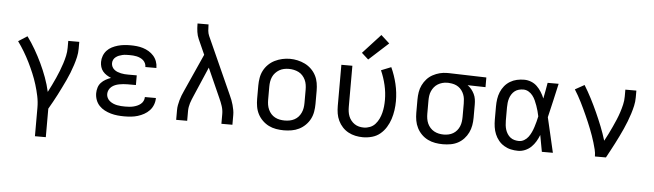

<svg xmlns="http://www.w3.org/2000/svg" viewBox="-55 -998 4911 1442"><g transform="rotate(5 2400.0 -277.0)"><path d="M242 215V0Q242 -44 233 -87Q224 -130 211 -172Q198 -214 181 -254.5Q164 -295 144.5 -334.5Q125 -374 102.5 -411.5Q80 -449 54 -485L121 -528Q154 -483 182 -434.5Q210 -386 234 -335.5Q258 -285 277.5 -232Q297 -179 309 -125Q323 -152 336.5 -179.5Q350 -207 362.5 -235Q375 -263 386 -291Q397 -319 406.5 -348.5Q416 -378 422.5 -407.5Q429 -437 429 -468V-520H512V-468Q512 -436 505 -405Q498 -374 488 -343.5Q478 -313 466.5 -283.5Q455 -254 441.5 -225.5Q428 -197 414 -168.5Q400 -140 385.5 -111.5Q371 -83 355.5 -55.5Q340 -28 324 0V215Z M897 8Q872 8 846.5 5.5Q821 3 796 -4Q771 -11 748 -23Q725 -35 707.5 -53.5Q690 -72 681 -96.5Q672 -121 672 -147Q672 -168 678.5 -189.5Q685 -211 700 -227Q715 -243 734 -253.5Q753 -264 773 -271Q756 -278 739.5 -288.5Q723 -299 711 -313.5Q699 -328 693.5 -346.5Q688 -365 688 -384Q688 -408 696.5 -430.5Q705 -453 721 -470.5Q737 -488 758.5 -499Q780 -510 803 -516.5Q826 -523 849.5 -525.5Q873 -528 897 -528Q921 -528 945 -525.5Q969 -523 992 -516Q1015 -509 1036 -496.5Q1057 -484 1073 -466Q1089 -448 1097.5 -425Q1106 -402 1106 -378Q1106 -377 1106 -376.5Q1106 -376 1106 -375H1023Q1023 -375 1023 -375.5Q1023 -376 1023 -376Q1023 -390 1017 -403Q1011 -416 1001 -425Q991 -434 978 -440Q965 -446 951.5 -449Q938 -452 924.5 -453Q911 -454 897 -454Q884 -454 870.5 -453.5Q857 -453 843.5 -450Q830 -447 817.5 -442Q805 -437 794 -428.5Q783 -420 777 -408Q771 -396 771 -382Q771 -368 777 -355.5Q783 -343 794 -334Q805 -325 818 -320Q831 -315 844.5 -312Q858 -309 872 -308Q886 -307 900 -307H964V-234H900Q884 -234 868.5 -232.5Q853 -231 837.5 -228Q822 -225 807.5 -219Q793 -213 781 -203Q769 -193 762 -178.5Q755 -164 755 -148Q755 -148 755 -148Q755 -148 755 -148Q755 -133 762 -119Q769 -105 781 -95.5Q793 -86 807 -80Q821 -74 836 -71Q851 -68 866.5 -67Q882 -66 897 -66Q913 -66 928 -67Q943 -68 958 -71.5Q973 -75 987 -81Q1001 -87 1013 -96.5Q1025 -106 1032 -120Q1039 -134 1039 -150Q1039 -150 1039 -150Q1039 -150 1039 -150H1122Q1122 -149 1122 -149Q1122 -149 1122 -148Q1122 -123 1112.5 -98.5Q1103 -74 1085.5 -55.5Q1068 -37 1045.5 -24.5Q1023 -12 998.5 -4.5Q974 3 948.5 5.5Q923 8 897 8Z M1288 0V-74Q1288 -93 1291.5 -111.5Q1295 -130 1300 -148.5Q1305 -167 1312 -185Q1319 -203 1327 -220L1455 -505L1404 -619Q1393 -644 1389 -672Q1385 -700 1385 -728V-735H1468V-728Q1468 -708 1470 -687.5Q1472 -667 1480 -649L1673 -220Q1681 -203 1688 -185Q1695 -167 1700 -148.5Q1705 -130 1708.5 -111.5Q1712 -93 1712 -74V0H1629V-74Q1629 -104 1619.5 -133Q1610 -162 1597 -190L1498 -412L1403 -191Q1397 -177 1391 -162.5Q1385 -148 1380.5 -133.5Q1376 -119 1373.5 -104Q1371 -89 1371 -74V0Z M2100 8Q2071 8 2041.5 3Q2012 -2 1986 -15Q1960 -28 1938.5 -49Q1917 -70 1903.5 -96Q1890 -122 1885 -151.5Q1880 -181 1880 -210V-310Q1880 -339 1885 -368.5Q1890 -398 1903.5 -424Q1917 -450 1938.5 -471Q1960 -492 1986.5 -505Q2013 -518 2042 -524.5Q2071 -531 2100 -531Q2129 -531 2158 -524.5Q2187 -518 2213.5 -505Q2240 -492 2261.5 -471Q2283 -450 2296.5 -424Q2310 -398 2315 -368.5Q2320 -339 2320 -310V-210Q2320 -181 2315 -151.5Q2310 -122 2296.5 -96Q2283 -70 2261.5 -49Q2240 -28 2214 -15Q2188 -2 2158.5 3Q2129 8 2100 8ZM2100 -66Q2119 -66 2137.5 -69.5Q2156 -73 2173 -82Q2190 -91 2202.5 -105Q2215 -119 2223 -136.5Q2231 -154 2234 -172.5Q2237 -191 2237 -210V-310Q2237 -329 2234 -348Q2231 -367 2223 -384Q2215 -401 2202 -415.5Q2189 -430 2172 -438.5Q2155 -447 2136 -451Q2117 -455 2098 -455Q2079 -455 2060.5 -451Q2042 -447 2026 -437.5Q2010 -428 1997 -414Q1984 -400 1976.5 -383Q1969 -366 1966 -347.5Q1963 -329 1963 -310V-210Q1963 -191 1966 -172.5Q1969 -154 1977 -136.5Q1985 -119 1997.5 -105Q2010 -91 2027 -82Q2044 -73 2062.5 -69.5Q2081 -66 2100 -66Z M2696 8Q2667 8 2639 2Q2611 -4 2586 -17.5Q2561 -31 2541.5 -52Q2522 -73 2509.5 -99Q2497 -125 2492.5 -153Q2488 -181 2488 -210V-520H2571V-210Q2571 -192 2573.5 -174Q2576 -156 2582.5 -139.5Q2589 -123 2600.5 -108.5Q2612 -94 2627 -84Q2642 -74 2659.5 -69.5Q2677 -65 2696 -65Q2720 -65 2743 -74Q2766 -83 2782.5 -101.5Q2799 -120 2809.5 -142Q2820 -164 2826 -188Q2832 -212 2834.5 -236Q2837 -260 2837 -285Q2837 -341 2824 -397Q2811 -453 2788 -505L2863 -535Q2890 -476 2905 -412.5Q2920 -349 2920 -284Q2920 -249 2915 -214.5Q2910 -180 2899.5 -147.5Q2889 -115 2870.5 -85Q2852 -55 2825.5 -33Q2799 -11 2765 -1.5Q2731 8 2696 8ZM2685 -577 2634 -623 2768 -769 2832 -711Z M3299 8Q3270 8 3241 3Q3212 -2 3185.5 -15Q3159 -28 3138 -49Q3117 -70 3103.5 -96.5Q3090 -123 3085 -152Q3080 -181 3080 -210V-310Q3080 -338 3084.5 -366Q3089 -394 3101.5 -419.5Q3114 -445 3133 -466Q3152 -487 3177 -500.5Q3202 -514 3229 -521Q3256 -528 3285 -528Q3288 -528 3292 -528Q3296 -528 3300 -528L3581 -520V-447L3446 -450Q3462 -439 3475 -423Q3488 -407 3497 -388.5Q3506 -370 3509 -350Q3512 -330 3512 -310V-210Q3512 -181 3507 -152.5Q3502 -124 3489.5 -98Q3477 -72 3457 -50.5Q3437 -29 3411.5 -15.5Q3386 -2 3357 3Q3328 8 3299 8ZM3299 -65Q3317 -65 3335.5 -69Q3354 -73 3370 -82.5Q3386 -92 3398 -106.5Q3410 -121 3417 -138Q3424 -155 3426.5 -173.5Q3429 -192 3429 -210V-310Q3429 -327 3427 -344.5Q3425 -362 3418.5 -378.5Q3412 -395 3401.5 -409Q3391 -423 3376.5 -433Q3362 -443 3345 -448Q3328 -453 3311 -454L3300 -455Q3298 -455 3295.5 -455Q3293 -455 3291 -455Q3273 -455 3255 -450Q3237 -445 3221.5 -435.5Q3206 -426 3194.5 -412Q3183 -398 3175.5 -381Q3168 -364 3165.5 -346Q3163 -328 3163 -310V-210Q3163 -191 3166 -172.5Q3169 -154 3176.5 -137Q3184 -120 3197 -105.5Q3210 -91 3226.5 -82Q3243 -73 3261.5 -69Q3280 -65 3299 -65Z M3866 8Q3838 8 3811 2Q3784 -4 3760 -18.5Q3736 -33 3718.5 -54.5Q3701 -76 3690.5 -101.5Q3680 -127 3676 -154.5Q3672 -182 3672 -210V-310Q3672 -338 3676 -365.5Q3680 -393 3690.5 -418.5Q3701 -444 3718.5 -465.5Q3736 -487 3760 -501.5Q3784 -516 3811 -522Q3838 -528 3866 -528Q3893 -528 3918.5 -518Q3944 -508 3963 -489.5Q3982 -471 3996.5 -448Q4011 -425 4021 -400Q4027 -430 4032.5 -460Q4038 -490 4043 -520H4126Q4111 -456 4097 -391.5Q4083 -327 4067 -263Q4083 -198 4097.5 -132Q4112 -66 4128 0H4045Q4039 -31 4033.5 -62Q4028 -93 4022 -125Q4012 -99 3998 -75.5Q3984 -52 3964.5 -33Q3945 -14 3919 -3Q3893 8 3866 8ZM3866 -66Q3887 -66 3905.5 -77Q3924 -88 3936.5 -105Q3949 -122 3958 -141.5Q3967 -161 3973.5 -181.5Q3980 -202 3985.5 -222.5Q3991 -243 3995 -263Q3991 -283 3985.5 -303Q3980 -323 3973 -342.5Q3966 -362 3957.5 -381Q3949 -400 3936 -416.5Q3923 -433 3905 -443.5Q3887 -454 3866 -454Q3849 -454 3832 -449.5Q3815 -445 3801.5 -434.5Q3788 -424 3778.5 -409Q3769 -394 3764 -378Q3759 -362 3757 -344.5Q3755 -327 3755 -310V-210Q3755 -193 3757 -175.5Q3759 -158 3764 -142Q3769 -126 3778.5 -111Q3788 -96 3801.5 -85.5Q3815 -75 3832 -70.5Q3849 -66 3866 -66Z M4445 0Q4445 -27 4438.5 -52.5Q4432 -78 4424.5 -103.5Q4417 -129 4408 -154Q4399 -179 4389.5 -203.5Q4380 -228 4369.5 -252.5Q4359 -277 4348 -301.5Q4337 -326 4326 -349.5Q4315 -373 4303 -397Q4291 -421 4278 -444Q4265 -467 4251 -489L4321 -528Q4350 -481 4375.5 -431.5Q4401 -382 4424 -331Q4447 -280 4467.5 -228.5Q4488 -177 4504 -124Q4519 -151 4532.5 -178.5Q4546 -206 4559 -234Q4572 -262 4584 -290.5Q4596 -319 4605.5 -348Q4615 -377 4622 -407Q4629 -437 4629 -468V-520H4712V-468Q4712 -436 4705 -405Q4698 -374 4688.5 -344Q4679 -314 4667.5 -284.5Q4656 -255 4643 -226Q4630 -197 4616 -168.5Q4602 -140 4587.5 -111.5Q4573 -83 4558 -55.5Q4543 -28 4528 0Z"/></g></svg>

Font: Zed Sans Extended
Style: Regular
Weight: 400
Width: 7
Designer: Belleve Invis
Foundry: Belleve Invis
Version: Version 1.0.0; ttfautohint (v1.8.4)